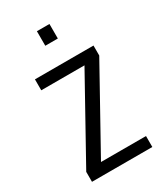

<svg xmlns="http://www.w3.org/2000/svg" viewBox="-174 -761 719 835"><g transform="rotate(-30 185.5 -343.5)"><path d="M34 0V-50L259 -455H42V-510H336V-460L111 -55H337V0ZM154 -614V-687H217V-614Z"/></g></svg>

Font: Saira Condensed
Style: Regular
Weight: 400
Width: 3
Designer: Hector Gatti with collaboration of the Omnibus-Type team
Foundry: Omnibus-Type
Version: Version 1.101